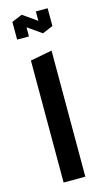

<svg xmlns="http://www.w3.org/2000/svg" viewBox="-109 -714 407 751"><g transform="rotate(-15 95.0 -338.0)"><path d="M50.8 0V-493.9L137.8 -510.5H138.8V0ZM19.9 -587.1V-657.7L67.8 -653.1V-587.1ZM119.1 -603.3V-674.6H166.9V-603.3ZM123.5 -584.9 19.9 -657.7V-658.7L61.6 -676H62.6L166.2 -603.3V-602.3L124.5 -584.9Z"/></g></svg>

Font: Foldit Thin
Style: Regular
Weight: 100
Designer: Sophia Tai
Foundry: Sophia Tai
Version: Version 1.003